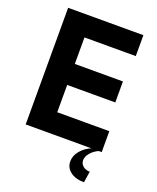

<svg xmlns="http://www.w3.org/2000/svg" viewBox="-168 -831 928 1133"><g transform="rotate(20 296.0 -264.0)"><path d="M59.6 0V-732.4H532.2V-601.1H210V-434.6H512.2V-302.7H210V-131.3H537.1V0ZM499.5 203.1Q445.8 203.1 413.6 178.5Q381.3 153.8 381.3 114.3Q381.3 79.1 407 47.6Q432.6 16.1 476.6 -2H523.4Q490.7 11.2 470.5 35.2Q450.2 59.1 450.2 82.5Q450.2 103.5 466.6 117.9Q482.9 132.3 510.3 133.3Z"/></g></svg>

Font: Kumbh Sans
Style: Bold
Weight: 700
Version: Version 1.005